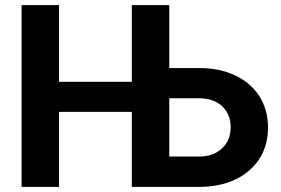

<svg xmlns="http://www.w3.org/2000/svg" viewBox="-20 -731 1099 751"><path d="M210.9 -710.9H64.5V0H210.9V-293.5H495.6V0H764.2C843.8 -1 907.7 -22.9 956.1 -65.4C1004.4 -107.9 1028.3 -164.1 1028.3 -232.9C1028.3 -278.3 1017.1 -318.4 995.1 -354C950.2 -424.3 865.7 -464.8 760.3 -464.8H642.1V-710.9H495.6V-411.1H210.9ZM758.8 -346.7C796.4 -346.7 826.7 -336.4 849.1 -315.4C871.1 -294.4 882.3 -267.1 882.3 -233.9C882.3 -199.7 871.1 -171.9 848.6 -150.9C826.2 -129.4 796.4 -118.7 759.3 -118.7H642.1V-346.7Z"/></svg>

Font: Roboto
Style: Bold
Weight: 700
Designer: Google
Version: Version 2.137; 2017